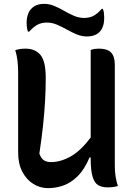

<svg xmlns="http://www.w3.org/2000/svg" viewBox="-20 -962 690 995"><path d="M229 13Q188 13 152.5 -9Q117 -31 95.5 -72.5Q74 -114 74 -171V-584Q74 -619 70.5 -648Q67 -677 59 -702Q84 -710 112 -710Q162 -710 189.5 -677.5Q217 -645 217 -559Q217 -497 213.5 -437Q210 -377 203 -311Q196 -245 184 -166Q193 -141 207.5 -131.5Q222 -122 244 -122Q295 -122 347.5 -152Q400 -182 450 -250V-703Q460 -707 471 -708.5Q482 -710 492 -710Q536 -710 555.5 -690Q575 -670 575 -626V-101Q575 -46 591 2Q568 9 537 9Q509 9 489.5 -2Q470 -13 460 -45.5Q450 -78 450 -140V-146H444Q418 -84 382.5 -49Q347 -14 308 -0.5Q269 13 229 13ZM416 -869Q444 -869 464.5 -880Q485 -891 507 -916H513Q517 -907 518.5 -895Q520 -883 520 -872Q520 -850 517 -838Q514 -826 510 -817Q489 -773 430 -773Q403 -773 377 -784Q351 -795 326 -809Q301 -823 275.5 -834Q250 -845 223 -845Q195 -845 174.5 -834Q154 -823 131 -798H125Q121 -807 119.5 -819.5Q118 -832 118 -842Q118 -862 121 -874Q124 -886 128 -896Q138 -917 158 -929.5Q178 -942 209 -942Q236 -942 262 -931Q288 -920 313 -905.5Q338 -891 363.5 -880Q389 -869 416 -869Z"/></svg>

Font: Recursive Sn Csl St SmB
Style: Regular
Weight: 600
Version: Version 1.079;hotconv 1.0.112;makeotfexe 2.5.65598; ttfautoh